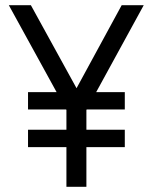

<svg xmlns="http://www.w3.org/2000/svg" viewBox="-20 -720 588 740"><path d="M88 -365H461V-298H88ZM88 -220H461V-153H88ZM236 0V-296L14 -700H99L275 -380L449 -700H534L313 -296V0Z"/></svg>

Font: Haskoy
Style: Regular
Weight: 400
Designer: Ertekin Erdin
Foundry: Ertekin Erdin
Version: Version 1.500